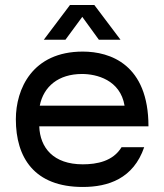

<svg xmlns="http://www.w3.org/2000/svg" viewBox="-20 -729 651 763"><path d="M307 -662 373 -571H459L355 -709H258L154 -571H240ZM309 14C410 14 510 -19 553 -144H463C429 -88 365 -76 309 -76C192 -76 139 -142 136 -227H570C570 -473 418 -524 309 -524C108 -524 43 -375 43 -255C43 -103 116 14 309 14ZM138 -309C153 -385 212 -435 306 -435C363 -435 458 -412 475 -309Z"/></svg>

Font: Hibana SubMedium
Style: Regular
Weight: 500
Width: 6
Designer: pygmalion
Foundry: ybstudio
Version: Version 0.930;hotconv 1.0.109;makeotfexe 2.5.65596